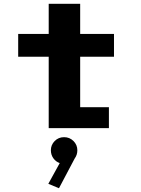

<svg xmlns="http://www.w3.org/2000/svg" viewBox="-20 -680 750 1019"><path d="M76.5 -379V-500H238.5V-660H405.5V-500H585V-379H405.5V-111H558V0H238.5V-379ZM390.5 117.5Q390.5 142 376.5 161L293 319L236.5 295.5L297 185.5Q276.5 178.5 263.2 160Q250 141.5 250 117.5Q250 89 270.2 68.5Q290.5 48 320 48Q349.5 48 370 68.5Q390.5 89 390.5 117.5Z"/></svg>

Font: League Mono
Style: Bold
Weight: 700
Width: 6
Designer: Tyler Finck
Foundry: The League of Moveable Type / Tyler Finck
Version: Version 2.300;RELEASE